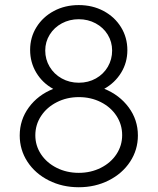

<svg xmlns="http://www.w3.org/2000/svg" viewBox="-20 -748 636 775"><path d="M59.6 -201.2Q59.6 -264.2 96.4 -314.5Q133.3 -364.7 194.8 -389.2Q151.4 -413.1 126.5 -454.6Q101.6 -496.1 101.6 -546.4Q101.6 -597.2 127.2 -638.4Q152.8 -679.7 197.5 -703.6Q242.2 -727.5 297.9 -727.5Q353.5 -727.5 398.2 -703.6Q442.9 -679.7 468.5 -638.2Q494.1 -596.7 494.1 -545.4Q494.1 -495.6 469 -454.6Q443.8 -413.6 400.9 -389.6Q462.4 -364.7 499.5 -314.5Q536.6 -264.2 536.6 -201.2Q536.6 -143.1 505.1 -95.2Q473.6 -47.4 418.9 -19.8Q364.3 7.8 297.9 7.8Q231.4 7.8 176.8 -19.8Q122.1 -47.4 90.8 -95.2Q59.6 -143.1 59.6 -201.2ZM473.1 -202.6Q473.1 -245.1 450.2 -280.3Q427.2 -315.4 387.2 -335.7Q347.2 -356 298.3 -356Q249.5 -356 209.2 -335.4Q168.9 -314.9 145.8 -279.8Q122.6 -244.6 122.6 -201.7Q122.6 -160.2 145.5 -125.5Q168.5 -90.8 208.7 -70.6Q249 -50.3 297.9 -50.3Q346.7 -50.3 387 -70.6Q427.2 -90.8 450.2 -125.7Q473.1 -160.6 473.1 -202.6ZM432.6 -543.9Q432.6 -579.1 414.8 -608.2Q397 -637.2 366 -653.8Q335 -670.4 297.9 -670.4Q260.7 -670.4 229.7 -653.8Q198.7 -637.2 180.7 -608.2Q162.6 -579.1 162.6 -543.9Q162.6 -508.3 180.4 -478.5Q198.2 -448.7 229.2 -431.4Q260.3 -414.1 298.3 -414.1Q336.4 -414.1 367.2 -431.4Q397.9 -448.7 415.3 -478.5Q432.6 -508.3 432.6 -543.9Z"/></svg>

Font: Reddit Sans Light
Style: Regular
Weight: 300
Designer: Stephen Hutchings
Foundry: Reddit
Version: Version 1.013